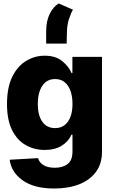

<svg xmlns="http://www.w3.org/2000/svg" viewBox="-20 -875 652 1111"><path d="M293.9 215.8Q177.2 215.8 111.1 168.5Q44.9 121.1 36.1 49.3L200.2 40Q207 65.4 231.7 80.6Q256.3 95.7 298.3 95.7Q342.3 95.7 370.8 74.5Q399.4 53.2 399.4 1V-95.2H393.1Q377.4 -57.6 338.1 -32.5Q298.8 -7.3 238.3 -7.3Q178.7 -7.3 129.2 -35.2Q79.6 -63 50 -121.8Q20.5 -180.7 20.5 -272.9Q20.5 -369.1 51 -430.9Q81.5 -492.7 131.3 -522.7Q181.2 -552.7 238.3 -552.7Q302.2 -552.7 340.3 -521.2Q378.4 -489.7 394 -452.1H398.9V-545.9H570.3V2.4Q570.3 71.8 535.4 119.4Q500.5 167 438.2 191.4Q376 215.8 293.9 215.8ZM298.8 -133.8Q346.2 -133.8 372.8 -170.9Q399.4 -208 399.4 -273.4Q399.4 -339.8 373 -378.7Q346.7 -417.5 298.8 -417.5Q250.5 -417.5 224.6 -378.2Q198.7 -338.9 198.7 -273.4Q198.7 -208 224.6 -170.9Q250.5 -133.8 298.8 -133.8ZM247.1 -622.6V-692.4Q247.1 -751.5 266.8 -793Q286.6 -834.5 319.3 -855L402.3 -818.8Q391.1 -800.8 379.4 -765.6Q367.7 -730.5 367.2 -686L365.7 -622.6Z"/></svg>

Font: Inter Tight ExtraBold
Style: Regular
Weight: 800
Designer: Rasmus Andersson
Foundry: rsms
Version: Version 3.004; ttfautohint (v1.8.4.7-5d5b)